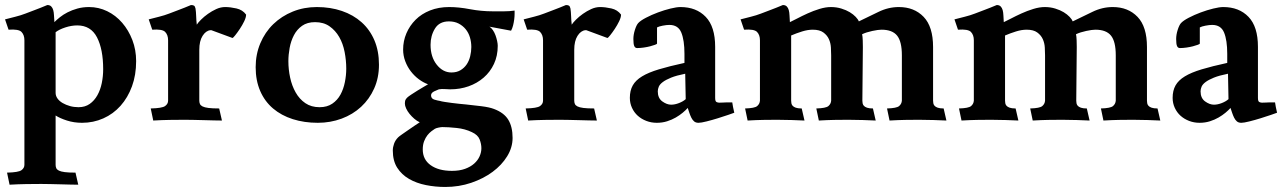

<svg xmlns="http://www.w3.org/2000/svg" viewBox="-20 -476 5105 763"><path d="M201 -107Q201 -95 208.5 -84.5Q216 -74 229 -66.5Q242 -59 258 -54.5Q274 -50 292 -50Q318 -50 336.5 -63Q355 -76 367 -97.5Q379 -119 384.5 -146Q390 -173 390 -201Q390 -280 365.5 -327.5Q341 -375 287 -375Q264 -375 239.5 -367Q215 -359 201 -348ZM196 -388Q205 -397 218 -407.5Q231 -418 248.5 -427Q266 -436 287.5 -442Q309 -448 334 -448Q372 -448 406 -431.5Q440 -415 465.5 -385.5Q491 -356 506 -317Q521 -278 521 -233Q521 -178 504.5 -133Q488 -88 459 -55.5Q430 -23 390.5 -5.5Q351 12 306 12Q274 12 246 3Q218 -6 201 -17V179Q201 186 203.5 192Q206 198 214 202Q222 206 237.5 208Q253 210 280 210L291 258Q278 258 259.5 257.5Q241 257 221 256.5Q201 256 180.5 255.5Q160 255 144 255Q116 255 84 255.5Q52 256 18 258L8 210Q53 209 65 200.5Q77 192 77 179V-316Q77 -337 65.5 -349Q54 -361 14 -358L0 -399Q19 -404 41 -409.5Q63 -415 81 -422Q91 -426 116.5 -435.5Q142 -445 168 -456Q178 -456 183.5 -450.5Q189 -445 191.5 -436Q194 -427 194.5 -415.5Q195 -404 196 -392Z M762 -378Q767 -386 779 -398Q791 -410 806.5 -421Q822 -432 839.5 -440Q857 -448 875 -448Q895 -448 919.5 -442.5Q944 -437 958 -418Q958 -407 950.5 -391.5Q943 -376 933 -361Q923 -346 914.5 -335.5Q906 -325 904 -325L820 -356H816Q798 -354 785 -333.5Q772 -313 772 -278V-76Q772 -69 774.5 -63Q777 -57 785 -53Q793 -49 808.5 -47Q824 -45 851 -45L862 3Q849 3 830.5 2.5Q812 2 792 1.5Q772 1 751.5 0.5Q731 0 715 0Q687 0 655 0.5Q623 1 589 3L579 -45Q624 -46 636 -54.5Q648 -63 648 -76V-316Q648 -337 636.5 -349Q625 -361 585 -358L571 -399Q590 -404 612 -409.5Q634 -415 652 -422Q662 -426 687.5 -435.5Q713 -445 739 -456Q747 -456 751 -453.5Q755 -451 757 -442Q759 -429 759.5 -412.5Q760 -396 762 -378Z M1250 -50Q1280 -50 1300.5 -64Q1321 -78 1333 -100Q1345 -122 1350.5 -149.5Q1356 -177 1356 -203Q1356 -236 1349.5 -269.5Q1343 -303 1328 -329Q1313 -355 1289.5 -371.5Q1266 -388 1232 -388Q1201 -388 1180.5 -373.5Q1160 -359 1148 -336Q1136 -313 1131 -285.5Q1126 -258 1126 -233Q1126 -200 1133 -167.5Q1140 -135 1155 -108.5Q1170 -82 1193.5 -66Q1217 -50 1250 -50ZM996 -209Q996 -260 1014.5 -304Q1033 -348 1066 -380Q1099 -412 1143.5 -430Q1188 -448 1239 -448Q1293 -448 1338.5 -432.5Q1384 -417 1417 -387.5Q1450 -358 1468 -315.5Q1486 -273 1486 -219Q1486 -167 1467 -124.5Q1448 -82 1415 -51.5Q1382 -21 1337.5 -4.5Q1293 12 1243 12Q1189 12 1143.5 -2.5Q1098 -17 1065 -45Q1032 -73 1014 -114.5Q996 -156 996 -209Z M1774 -188Q1795 -188 1810 -197Q1825 -206 1834.5 -220Q1844 -234 1848.5 -252.5Q1853 -271 1853 -289Q1853 -309 1847.5 -327.5Q1842 -346 1830.5 -360Q1819 -374 1802.5 -382.5Q1786 -391 1764 -391Q1726 -391 1708.5 -362.5Q1691 -334 1691 -298Q1691 -250 1715.5 -219Q1740 -188 1774 -188ZM1925 -370Q1932 -366 1938.5 -356.5Q1945 -347 1949 -336Q1953 -325 1955.5 -313.5Q1958 -302 1958 -294Q1958 -254 1943 -222Q1928 -190 1902 -167.5Q1876 -145 1842 -133Q1808 -121 1769 -121Q1759 -121 1747.5 -122Q1736 -123 1724 -121Q1718 -119 1705.5 -113Q1693 -107 1693 -97Q1693 -84 1706.5 -80Q1720 -76 1728 -75Q1734 -73 1747 -71Q1760 -69 1775 -67Q1790 -65 1805 -63.5Q1820 -62 1831 -61Q1860 -58 1892.5 -54Q1925 -50 1943 -43Q1983 -28 2000 0Q2017 28 2017 72Q2017 110 1995.5 145Q1974 180 1937.5 207Q1901 234 1852.5 250.5Q1804 267 1749 267Q1710 267 1672.5 259.5Q1635 252 1605.5 235Q1576 218 1558.5 190.5Q1541 163 1541 122Q1541 109 1546 95Q1551 81 1562 70Q1566 66 1577.5 58Q1589 50 1602 41Q1615 32 1627.5 23.5Q1640 15 1648 10Q1637 5 1626.5 -4Q1616 -13 1607.5 -23.5Q1599 -34 1594 -45Q1589 -56 1589 -64Q1589 -72 1590.5 -77Q1592 -82 1598 -88Q1602 -92 1614 -100Q1626 -108 1639 -116Q1652 -124 1664 -131Q1676 -138 1681 -141Q1662 -148 1644.5 -161Q1627 -174 1613 -192Q1599 -210 1590.5 -232.5Q1582 -255 1582 -279Q1582 -313 1595 -343.5Q1608 -374 1631.5 -397.5Q1655 -421 1689 -434.5Q1723 -448 1765 -448Q1803 -448 1847.5 -439.5Q1892 -431 1939 -431Q1959 -431 1982.5 -431Q2006 -431 2025 -434Q2025 -430 2025 -420.5Q2025 -411 2023.5 -399Q2022 -387 2019 -375Q2016 -363 2011 -354ZM1893 113Q1893 96 1886 78Q1879 60 1855 49Q1828 36 1794.5 32.5Q1761 29 1738 29Q1733 29 1723 31Q1713 33 1708 36Q1703 39 1694.5 45.5Q1686 52 1678.5 61.5Q1671 71 1665.5 85Q1660 99 1660 118Q1660 158 1691.5 180.5Q1723 203 1776 203Q1806 203 1828 195Q1850 187 1864.5 174Q1879 161 1886 145Q1893 129 1893 113Z M2252 -378Q2257 -386 2269 -398Q2281 -410 2296.5 -421Q2312 -432 2329.5 -440Q2347 -448 2365 -448Q2385 -448 2409.5 -442.5Q2434 -437 2448 -418Q2448 -407 2440.5 -391.5Q2433 -376 2423 -361Q2413 -346 2404.5 -335.5Q2396 -325 2394 -325L2310 -356H2306Q2288 -354 2275 -333.5Q2262 -313 2262 -278V-76Q2262 -69 2264.5 -63Q2267 -57 2275 -53Q2283 -49 2298.5 -47Q2314 -45 2341 -45L2352 3Q2339 3 2320.5 2.5Q2302 2 2282 1.5Q2262 1 2241.5 0.5Q2221 0 2205 0Q2177 0 2145 0.5Q2113 1 2079 3L2069 -45Q2114 -46 2126 -54.5Q2138 -63 2138 -76V-316Q2138 -337 2126.5 -349Q2115 -361 2075 -358L2061 -399Q2080 -404 2102 -409.5Q2124 -415 2142 -422Q2152 -426 2177.5 -435.5Q2203 -445 2229 -456Q2237 -456 2241 -453.5Q2245 -451 2247 -442Q2249 -429 2249.5 -412.5Q2250 -396 2252 -378Z M2703 -183Q2668 -176 2647 -167.5Q2626 -159 2614 -150Q2602 -141 2598 -131.5Q2594 -122 2594 -113Q2594 -86 2612 -73Q2630 -60 2647 -60Q2662 -60 2678.5 -66.5Q2695 -73 2705 -82ZM2838 -68Q2846 -68 2854 -68.5Q2862 -69 2865 -69H2890Q2892 -58 2893 -51Q2894 -44 2898 -28Q2893 -26 2874 -19.5Q2855 -13 2832.5 -6Q2810 1 2788 6.5Q2766 12 2756 12Q2745 12 2738.5 6.5Q2732 1 2727.5 -8Q2723 -17 2719.5 -27.5Q2716 -38 2713 -47Q2705 -38 2693 -28Q2681 -18 2665.5 -9Q2650 0 2631 6Q2612 12 2590 12Q2568 12 2548.5 4.5Q2529 -3 2514.5 -16Q2500 -29 2491.5 -47.5Q2483 -66 2483 -87Q2483 -116 2494.5 -136.5Q2506 -157 2531.5 -172.5Q2557 -188 2598.5 -200.5Q2640 -213 2700 -226V-262Q2700 -316 2687.5 -346.5Q2675 -377 2640 -377Q2629 -377 2613.5 -374Q2598 -371 2591 -367V-303Q2591 -301 2583 -298Q2575 -295 2563.5 -292Q2552 -289 2538 -287Q2524 -285 2512 -285Q2504 -285 2500.5 -293Q2497 -301 2497 -321Q2497 -338 2503 -357Q2509 -376 2516 -384Q2525 -394 2547 -405.5Q2569 -417 2594.5 -426.5Q2620 -436 2644.5 -442Q2669 -448 2684 -448Q2747 -448 2784.5 -409Q2822 -370 2822 -290V-87Q2822 -73 2827.5 -70.5Q2833 -68 2838 -68Z M3119 -388Q3128 -392 3147 -402Q3166 -412 3189 -422.5Q3212 -433 3236.5 -440.5Q3261 -448 3282 -448Q3304 -448 3323.5 -442Q3343 -436 3357 -427.5Q3371 -419 3380.5 -409Q3390 -399 3393 -391Q3431 -409 3470.5 -428.5Q3510 -448 3552 -448Q3613 -448 3650.5 -409Q3688 -370 3688 -289V-76Q3688 -71 3689 -65.5Q3690 -60 3694 -55.5Q3698 -51 3706.5 -48Q3715 -45 3730 -45L3741 3Q3715 2 3690 1Q3665 0 3632 0Q3604 0 3576.5 0.5Q3549 1 3515 3L3505 -45Q3543 -46 3553 -54.5Q3563 -63 3564 -76V-256Q3564 -311 3545 -334.5Q3526 -358 3483 -358Q3470 -358 3446.5 -353Q3423 -348 3406 -340Q3408 -331 3408.5 -315.5Q3409 -300 3409 -289L3407 -76Q3407 -71 3408 -65.5Q3409 -60 3413 -55.5Q3417 -51 3425.5 -48Q3434 -45 3449 -45L3460 3Q3434 2 3409 1Q3384 0 3351 0Q3323 0 3295.5 0.5Q3268 1 3234 3L3224 -45Q3262 -46 3272 -54.5Q3282 -63 3283 -76V-256Q3283 -269 3282 -287Q3281 -305 3274 -320.5Q3267 -336 3252 -347Q3237 -358 3210 -358Q3190 -358 3167.5 -351Q3145 -344 3124 -335V-76Q3124 -71 3125 -65.5Q3126 -60 3130 -55.5Q3134 -51 3142.5 -48Q3151 -45 3166 -45L3177 3Q3151 2 3126 1Q3101 0 3068 0Q3040 0 3012.5 0.5Q2985 1 2951 3L2941 -45Q2979 -46 2989 -54.5Q2999 -63 3000 -76V-316Q3000 -337 2988.5 -349Q2977 -361 2937 -358L2923 -399Q2942 -404 2964 -409.5Q2986 -415 3004 -422Q3014 -426 3039.5 -435.5Q3065 -445 3091 -456Q3101 -456 3106.5 -450.5Q3112 -445 3114.5 -436Q3117 -427 3117.5 -414.5Q3118 -402 3119 -388Z M3969 -388Q3978 -392 3997 -402Q4016 -412 4039 -422.5Q4062 -433 4086.5 -440.5Q4111 -448 4132 -448Q4154 -448 4173.5 -442Q4193 -436 4207 -427.5Q4221 -419 4230.5 -409Q4240 -399 4243 -391Q4281 -409 4320.5 -428.5Q4360 -448 4402 -448Q4463 -448 4500.5 -409Q4538 -370 4538 -289V-76Q4538 -71 4539 -65.5Q4540 -60 4544 -55.5Q4548 -51 4556.5 -48Q4565 -45 4580 -45L4591 3Q4565 2 4540 1Q4515 0 4482 0Q4454 0 4426.5 0.5Q4399 1 4365 3L4355 -45Q4393 -46 4403 -54.5Q4413 -63 4414 -76V-256Q4414 -311 4395 -334.5Q4376 -358 4333 -358Q4320 -358 4296.5 -353Q4273 -348 4256 -340Q4258 -331 4258.5 -315.5Q4259 -300 4259 -289L4257 -76Q4257 -71 4258 -65.5Q4259 -60 4263 -55.5Q4267 -51 4275.5 -48Q4284 -45 4299 -45L4310 3Q4284 2 4259 1Q4234 0 4201 0Q4173 0 4145.5 0.5Q4118 1 4084 3L4074 -45Q4112 -46 4122 -54.5Q4132 -63 4133 -76V-256Q4133 -269 4132 -287Q4131 -305 4124 -320.5Q4117 -336 4102 -347Q4087 -358 4060 -358Q4040 -358 4017.5 -351Q3995 -344 3974 -335V-76Q3974 -71 3975 -65.5Q3976 -60 3980 -55.5Q3984 -51 3992.5 -48Q4001 -45 4016 -45L4027 3Q4001 2 3976 1Q3951 0 3918 0Q3890 0 3862.5 0.5Q3835 1 3801 3L3791 -45Q3829 -46 3839 -54.5Q3849 -63 3850 -76V-316Q3850 -337 3838.5 -349Q3827 -361 3787 -358L3773 -399Q3792 -404 3814 -409.5Q3836 -415 3854 -422Q3864 -426 3889.5 -435.5Q3915 -445 3941 -456Q3951 -456 3956.5 -450.5Q3962 -445 3964.5 -436Q3967 -427 3967.5 -414.5Q3968 -402 3969 -388Z M4860 -183Q4825 -176 4804 -167.5Q4783 -159 4771 -150Q4759 -141 4755 -131.5Q4751 -122 4751 -113Q4751 -86 4769 -73Q4787 -60 4804 -60Q4819 -60 4835.5 -66.5Q4852 -73 4862 -82ZM4995 -68Q5003 -68 5011 -68.5Q5019 -69 5022 -69H5047Q5049 -58 5050 -51Q5051 -44 5055 -28Q5050 -26 5031 -19.5Q5012 -13 4989.5 -6Q4967 1 4945 6.5Q4923 12 4913 12Q4902 12 4895.5 6.5Q4889 1 4884.5 -8Q4880 -17 4876.5 -27.5Q4873 -38 4870 -47Q4862 -38 4850 -28Q4838 -18 4822.5 -9Q4807 0 4788 6Q4769 12 4747 12Q4725 12 4705.5 4.5Q4686 -3 4671.5 -16Q4657 -29 4648.5 -47.5Q4640 -66 4640 -87Q4640 -116 4651.5 -136.5Q4663 -157 4688.5 -172.5Q4714 -188 4755.5 -200.5Q4797 -213 4857 -226V-262Q4857 -316 4844.5 -346.5Q4832 -377 4797 -377Q4786 -377 4770.5 -374Q4755 -371 4748 -367V-303Q4748 -301 4740 -298Q4732 -295 4720.5 -292Q4709 -289 4695 -287Q4681 -285 4669 -285Q4661 -285 4657.5 -293Q4654 -301 4654 -321Q4654 -338 4660 -357Q4666 -376 4673 -384Q4682 -394 4704 -405.5Q4726 -417 4751.5 -426.5Q4777 -436 4801.5 -442Q4826 -448 4841 -448Q4904 -448 4941.5 -409Q4979 -370 4979 -290V-87Q4979 -73 4984.5 -70.5Q4990 -68 4995 -68Z"/></svg>

Font: Lusitana
Style: Bold
Weight: 700
Designer: Ana Paula Megda
Foundry: Ana Paula Megda
Version: Version 1.000; ttfautohint (v1.1) -l 8 -r 50 -G 200 -x 14 -D